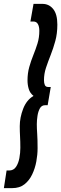

<svg xmlns="http://www.w3.org/2000/svg" viewBox="-79 -761 316 991"><path d="M217 -634Q217 -588 206.5 -549.5Q196 -511 182.5 -477Q169 -443 158.5 -411.5Q148 -380 148 -347Q148 -332 152.5 -322Q157 -312 170 -312H183L167 -218H154Q136 -218 127 -202Q118 -186 114.5 -163Q111 -140 111 -120Q111 -98 113 -70Q115 -42 115 4Q115 37 108.5 72.5Q102 108 87 139.5Q72 171 47 190.5Q22 210 -16 210H-59L-45 119H-32Q-9 119 3.5 100.5Q16 82 21 55Q26 28 26 2Q26 -31 24.5 -56.5Q23 -82 23 -110Q23 -154 40.5 -199.5Q58 -245 94 -266Q76 -280 69.5 -301.5Q63 -323 63 -346Q63 -383 72 -415Q81 -447 93 -476.5Q105 -506 114.5 -536.5Q124 -567 124 -602Q124 -624 116.5 -637Q109 -650 93 -650H78L94 -741H140Q174 -741 195.5 -714.5Q217 -688 217 -634Z"/></svg>

Font: Georama ExtraCondensed SemiBold
Style: Italic
Weight: 600
Width: 2
Italic angle: -9°
Designer: Jean-Baptiste Levee
Foundry: Production Type
Version: Version 1.000